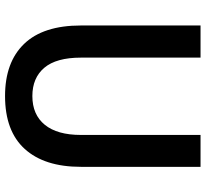

<svg xmlns="http://www.w3.org/2000/svg" viewBox="-47 -765 830 776"><g transform="rotate(90 368.0 -377.0)"><path d="M83 -289.1V-772.5H212.9V-289.1Q212.9 -189.5 253.9 -141.1Q294.9 -92.8 368.2 -92.8Q443.4 -92.8 484.4 -143.1Q525.4 -193.4 525.4 -289.1V-772.5H654.3V-289.1Q654.3 -141.6 582 -62Q509.8 17.6 368.2 17.6Q231.4 17.6 157.2 -59.6Q83 -136.7 83 -289.1Z"/></g></svg>

Font: Gothic A1
Style: Bold
Weight: 700
Version: Version 2.50